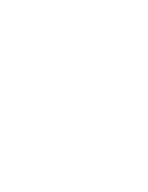

<svg xmlns="http://www.w3.org/2000/svg" viewBox="-20 -470 340 440"><path d="M200 -250Q200 -250 200 -250Q200 -250 200 -250Q200 -250 200 -250Q200 -250 200 -250Q200 -250 200 -250Q200 -250 200 -250Q200 -250 200 -250Q200 -250 200 -250Q200 -250 200 -250Q200 -250 200 -250Q200 -250 200 -250Q200 -250 200 -250ZM100 -450Q100 -450 100 -450Q100 -450 100 -450Q100 -450 100 -450Q100 -450 100 -450Q100 -450 100 -450Q100 -450 100 -450Q100 -450 100 -450Q100 -450 100 -450Q100 -450 100 -450Q100 -450 100 -450Q100 -450 100 -450Q100 -450 100 -450ZM100 -50Q100 -50 100 -50Q100 -50 100 -50Q100 -50 100 -50Q100 -50 100 -50Q100 -50 100 -50Q100 -50 100 -50Q100 -50 100 -50Q100 -50 100 -50Q100 -50 100 -50Q100 -50 100 -50Q100 -50 100 -50Q100 -50 100 -50ZM200 -450Q200 -450 200 -450Q200 -450 200 -450Q200 -450 200 -450Q200 -450 200 -450Q200 -450 200 -450Q200 -450 200 -450Q200 -450 200 -450Q200 -450 200 -450Q200 -450 200 -450Q200 -450 200 -450Q200 -450 200 -450Q200 -450 200 -450ZM100 -350Q100 -350 100 -350Q100 -350 100 -350Q100 -350 100 -350Q100 -350 100 -350Q100 -350 100 -350Q100 -350 100 -350Q100 -350 100 -350Q100 -350 100 -350Q100 -350 100 -350Q100 -350 100 -350Q100 -350 100 -350Q100 -350 100 -350ZM100 -250Q100 -250 100 -250Q100 -250 100 -250Q100 -250 100 -250Q100 -250 100 -250Q100 -250 100 -250Q100 -250 100 -250Q100 -250 100 -250Q100 -250 100 -250Q100 -250 100 -250Q100 -250 100 -250Q100 -250 100 -250Q100 -250 100 -250ZM100 -150Q100 -150 100 -150Q100 -150 100 -150Q100 -150 100 -150Q100 -150 100 -150Q100 -150 100 -150Q100 -150 100 -150Q100 -150 100 -150Q100 -150 100 -150Q100 -150 100 -150Q100 -150 100 -150Q100 -150 100 -150Q100 -150 100 -150Z"/></svg>

Font: TINY 5x3
Style: Regular
Weight: 400
Designer: Jack Halten Fahnestock
Foundry: Velvetyne Type Foundry
Version: Version 1.002